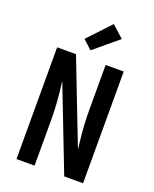

<svg xmlns="http://www.w3.org/2000/svg" viewBox="-177 -1088 954 1187"><g transform="rotate(20 300.0 -495.0)"><path d="M81 0V-735H205L418 -185L408 -275Q404 -317 402 -358.5Q400 -400 400 -441V-735H519V0H395L182 -550L192 -460Q196 -418 198 -376.5Q200 -335 200 -294V0ZM281 -788 222 -842 361 -990 439 -920Z"/></g></svg>

Font: Zed Sans Extended
Style: Bold
Weight: 700
Width: 7
Designer: Belleve Invis
Foundry: Belleve Invis
Version: Version 1.0.0; ttfautohint (v1.8.4)